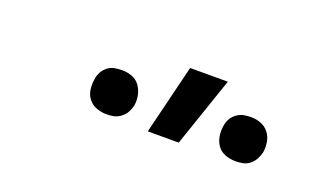

<svg xmlns="http://www.w3.org/2000/svg" viewBox="-34 -879 668 402"><g transform="rotate(20 300.0 -677.5)"><path d="M496 -604Q484 -604 473 -608Q462 -612 455.5 -621Q449 -630 447 -641.5Q445 -653 447 -665Q448 -673 452 -680.5Q456 -688 463.5 -693.5Q471 -699 479 -700.5Q487 -702 496 -702Q507 -702 517.5 -698Q528 -694 535 -685Q542 -676 544 -664.5Q546 -653 544 -641Q542 -633 538 -625.5Q534 -618 527 -612.5Q520 -607 512 -605.5Q504 -604 496 -604ZM208 -604Q197 -604 186 -608Q175 -612 168 -621Q161 -630 159.5 -641.5Q158 -653 160 -665Q161 -673 165 -680.5Q169 -688 176 -693.5Q183 -699 191.5 -700.5Q200 -702 208 -702Q220 -702 230.5 -698Q241 -694 247.5 -685Q254 -676 256.5 -664.5Q259 -653 257 -641Q255 -633 251 -625.5Q247 -618 239.5 -612.5Q232 -607 224.5 -605.5Q217 -604 208 -604ZM302 -600 340 -755H424L371 -600Z"/></g></svg>

Font: Iosevka Extended
Style: Italic
Weight: 400
Width: 7
Italic angle: -9°
Monospace: yes
Designer: Belleve Invis
Foundry: Belleve Invis
Version: Version 32.5.0; ttfautohint (v1.8.4)